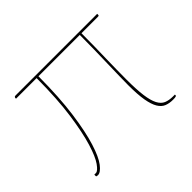

<svg xmlns="http://www.w3.org/2000/svg" viewBox="-114 -643 808 808"><g transform="rotate(-45 290.0 -239.0)"><path d="M538 -480V-474Q538 -471 536.5 -470Q535 -469 530.5 -469H433.5Q433.5 -425 432.8 -388.2Q432 -351.5 431.2 -318.8Q430.5 -286 430 -256.5Q429.5 -227 429.5 -198Q429.5 -138 434.5 -100.8Q439.5 -63.5 450.2 -43Q461 -22.5 477.8 -15.5Q494.5 -8.5 518 -8.5H529V-3.5Q529 -1.5 525 0Q521 1.5 508 1.5Q486.5 1.5 469.8 -5.2Q453 -12 441.5 -31.2Q430 -50.5 424 -85Q418 -119.5 418 -175.5Q418 -197 418.8 -229Q419.5 -261 420.5 -299.2Q421.5 -337.5 422.5 -380.8Q423.5 -424 423.5 -469H177.5Q177 -342 164.5 -252.2Q152 -162.5 134.2 -106Q116.5 -49.5 96.5 -23.5Q76.5 2.5 60.5 2.5Q51 2.5 51 -1V-10H60.5Q72 -10 89.8 -35Q107.5 -60 124.2 -114.8Q141 -169.5 153.5 -256.8Q166 -344 166.5 -469H44V-473Q44 -475.5 45.8 -477.8Q47.5 -480 52 -480Z"/></g></svg>

Font: Lato Hairline
Style: Regular
Weight: 100
Designer: Lukasz Dziedzic
Foundry: tyPoland Lukasz Dziedzic
Version: Version 2.007; 2014-02-27